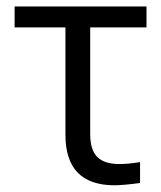

<svg xmlns="http://www.w3.org/2000/svg" viewBox="-20 -545 489 583"><path d="M24.4 -461.9Q24.4 -477.5 24.4 -525.4Q124 -525.4 424.8 -525.4Q424.8 -509.8 424.8 -461.9Q381.8 -461.9 253.9 -461.9Q253.9 -380.9 253.9 -137.7Q253.9 -89.8 275.4 -68.4Q296.9 -46.9 342.8 -46.9Q368.2 -46.9 405.3 -52.7Q405.3 -31.2 405.3 10.7Q352.5 17.6 328.1 17.6Q178.7 17.6 178.7 -135.7Q178.7 -244.1 178.7 -461.9Q140.6 -461.9 24.4 -461.9Z"/></svg>

Font: Gothic A1
Style: Regular
Weight: 400
Designer: HanYang I&C Co.,Ltd.
Version: Version 2.50